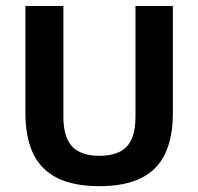

<svg xmlns="http://www.w3.org/2000/svg" viewBox="-20 -615 662 642"><path d="M312.5 7.5Q227.5 7.5 172.8 -19.2Q118 -46 91.5 -100.2Q65 -154.5 65 -237V-595H192V-224Q192 -156.5 221.2 -125.2Q250.5 -94 312.5 -94Q375 -94 404 -125.2Q433 -156.5 433 -224V-595H558V-237Q558 -154.5 531.8 -100.2Q505.5 -46 451.2 -19.2Q397 7.5 312.5 7.5Z"/></svg>

Font: Encode Sans SC SemiCondensed SemiBold
Style: Regular
Weight: 600
Width: 4
Designer: Multiple Designers
Foundry: Impallari Type
Version: Version 3.002